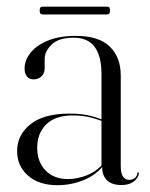

<svg xmlns="http://www.w3.org/2000/svg" viewBox="-20 -549 451 578"><path d="M287.5 -46.5V-48.5L285.5 -47V-326.5Q285.5 -380 265 -407.8Q244.5 -435.5 202 -435.5Q156.5 -435.5 135.5 -414.8Q114.5 -394 114.5 -372.5V-344.5Q114.5 -328 104.8 -319Q95 -310 81 -310Q69.5 -310 61.8 -318.2Q54 -326.5 54 -342.5Q54 -367.5 71.8 -390Q89.5 -412.5 124.2 -426.8Q159 -441 208.5 -441Q277 -441 310.2 -409Q343.5 -377 343.5 -321.5V-49.5Q343.5 -26.5 350.5 -17Q357.5 -7.5 368.5 -7.5Q378.5 -7.5 385.5 -12.8Q392.5 -18 393.5 -28Q394 -29 394.8 -29.8Q395.5 -30.5 396 -30.5Q397 -30.5 397.5 -29.8Q398 -29 398 -28Q398 -20.5 392.2 -12.2Q386.5 -4 375 2Q363.5 8 345 8Q317 8 302.2 -6.2Q287.5 -20.5 287.5 -46.5ZM31.5 -94.5Q31.5 -142.5 71.5 -174.8Q111.5 -207 188.5 -207Q227.5 -207 254.2 -199.8Q281 -192.5 303.5 -182.5L301 -179Q279 -188.5 254.2 -195Q229.5 -201.5 199.5 -201.5Q146.5 -201.5 119.2 -174.5Q92 -147.5 92 -104.5Q92 -61.5 117.2 -35.8Q142.5 -10 184 -10Q214 -10 242.8 -21.8Q271.5 -33.5 291.5 -57.5L295 -55Q272 -24 234 -7.8Q196 8.5 152.5 8.5Q97.5 8.5 64.5 -20.2Q31.5 -49 31.5 -94.5ZM99.5 -517.5Q99.5 -524 101.8 -526.5Q104 -529 109 -529H302Q307 -529 309 -526.8Q311 -524.5 311 -517Q311 -511 309 -508.2Q307 -505.5 302 -505.5H109Q104 -505.5 101.8 -508.2Q99.5 -511 99.5 -517.5Z"/></svg>

Font: Fraunces 120pt Light
Style: Regular
Weight: 300
Version: Version 1.000;[b76b70a41]